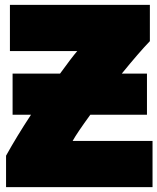

<svg xmlns="http://www.w3.org/2000/svg" viewBox="-20 -743 650 793"><path d="M599 -723V-573Q553 -525 483 -439H587V-269H353Q299 -195 280 -161H610V30H5V-100Q50 -181 108 -269H32V-439H228Q275 -504 299 -532H21V-723Z"/></svg>

Font: Repo
Style: ExtraBlack
Weight: 1000
Designer: Stefan Peev
Foundry: Context Ltd
Version: Version 001.000